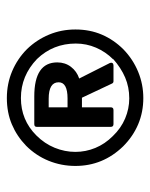

<svg xmlns="http://www.w3.org/2000/svg" viewBox="41 -796 438 560"><g transform="rotate(-90 260.0 -516.0)"><path d="M227 -593V-538H253Q300 -538 300 -564Q300 -593 252 -593ZM259 -635Q358 -635 358 -568Q358 -545 345 -528Q332 -511 311 -504L356 -415Q358 -410 356 -407Q354 -404 349 -404H303Q298 -404 296 -409L255 -496H227V-412Q227 -404 219 -404H178Q170 -404 170 -412V-628Q170 -635 178 -635ZM413 -514Q413 -580 368 -627Q319 -674 254 -674Q190 -674 145 -629Q121 -605 109 -575.5Q97 -546 97 -515Q97 -485 108.5 -457Q120 -429 143 -406Q166 -382 194.5 -370Q223 -358 253 -358Q286 -358 314 -370Q342 -382 368 -405H367Q389 -427 401 -455Q413 -483 413 -514ZM254 -715Q296 -715 332.5 -699.5Q369 -684 397 -656Q424 -628 439 -592Q454 -556 454 -515Q454 -473 439 -438Q424 -403 396 -375Q367 -347 330.5 -332Q294 -317 254 -317Q213 -317 177.5 -332Q142 -347 113 -376Q56 -435 56 -515Q56 -556 71 -593Q86 -630 115 -659Q143 -686 177.5 -700.5Q212 -715 254 -715Z"/></g></svg>

Font: RonaldsonGothic
Style: Regular
Weight: 400
Designer: Mr. Robertson for MacKellar, Smiths & Jordan Co. Philadelphia
Foundry: CAT-Fonts Peter Wiegel
Version: Version 1.000